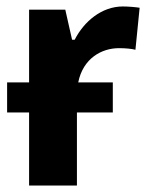

<svg xmlns="http://www.w3.org/2000/svg" viewBox="-20 -574 467 594"><path d="M329 -226V-319H222C237 -394 295 -425 348 -425C369 -425 388 -423 399 -420L412 -550C400 -552 377 -554 360 -554C295 -554 240 -508 211 -451H203L182 -544H70V-319H2V-226H70V0H218V-226Z"/></svg>

Font: Noto Sans Display
Style: Bold
Weight: 700
Designer: Monotype Design Team
Foundry: Monotype Imaging Inc.
Version: Version 1.900